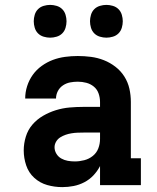

<svg xmlns="http://www.w3.org/2000/svg" viewBox="-20 -757 640 785"><path d="M235 8H234Q203 8 173 -0.5Q143 -9 120 -30Q97 -51 87 -81Q77 -111 77 -142Q77 -170 85.5 -198Q94 -226 112.5 -247.5Q131 -269 156 -283.5Q181 -298 208.5 -306.5Q236 -315 264.5 -317.5Q293 -320 321 -320H389V-340Q389 -358 383 -375Q377 -392 363.5 -403Q350 -414 333 -418.5Q316 -423 298 -423Q282 -423 266.5 -420Q251 -417 237.5 -408Q224 -399 216.5 -384.5Q209 -370 209 -354H83Q83 -380 91 -405Q99 -430 114 -451Q129 -472 150.5 -487.5Q172 -503 196 -512Q220 -521 246 -524.5Q272 -528 298 -528Q325 -528 352 -524.5Q379 -521 404.5 -511Q430 -501 452 -484Q474 -467 488.5 -444Q503 -421 509 -394.5Q515 -368 515 -340V-110H556V0H389V-78Q378 -57 362 -40Q346 -23 325 -12Q304 -1 281 3.5Q258 8 235 8ZM286 -97Q305 -97 324.5 -102Q344 -107 359.5 -119.5Q375 -132 382 -150.5Q389 -169 389 -189V-215H321Q309 -215 297 -214.5Q285 -214 272.5 -212Q260 -210 248.5 -206Q237 -202 226.5 -195.5Q216 -189 209.5 -178Q203 -167 203 -155Q203 -141 210.5 -128.5Q218 -116 230.5 -109Q243 -102 257 -99.5Q271 -97 286 -97ZM415 -603Q402 -603 388.5 -607Q375 -611 365.5 -620.5Q356 -630 352 -643.5Q348 -657 348 -670Q348 -683 352 -696.5Q356 -710 365.5 -719.5Q375 -729 388.5 -733Q402 -737 415 -737Q428 -737 441.5 -733Q455 -729 464.5 -719.5Q474 -710 478 -696.5Q482 -683 482 -670Q482 -657 478 -643.5Q474 -630 464.5 -620.5Q455 -611 441.5 -607Q428 -603 415 -603ZM185 -603Q172 -603 158.5 -607Q145 -611 135.5 -620.5Q126 -630 122 -643.5Q118 -657 118 -670Q118 -683 122 -696.5Q126 -710 135.5 -719.5Q145 -729 158.5 -733Q172 -737 185 -737Q198 -737 211.5 -733Q225 -729 234.5 -719.5Q244 -710 248 -696.5Q252 -683 252 -670Q252 -657 248 -643.5Q244 -630 234.5 -620.5Q225 -611 211.5 -607Q198 -603 185 -603Z"/></svg>

Font: Iosevka Etoile Extrabold
Style: Regular
Weight: 800
Designer: Belleve Invis
Foundry: Belleve Invis
Version: Version 22.1.2; ttfautohint (v1.8.4)